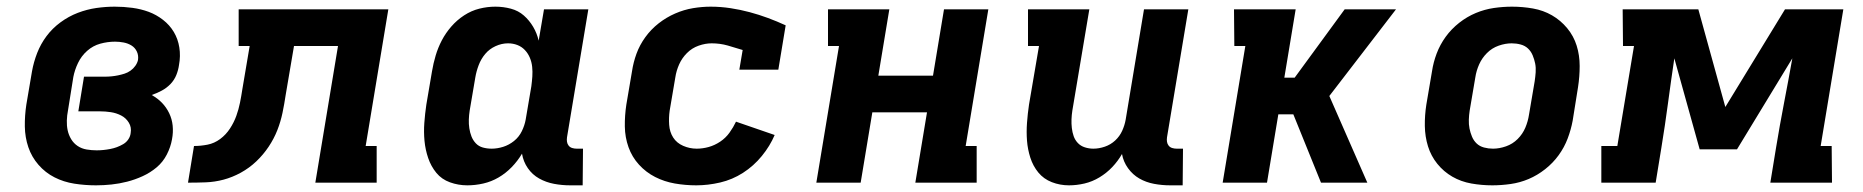

<svg xmlns="http://www.w3.org/2000/svg" viewBox="-20 -548 5590 576"><path d="M268 8Q235 8 203 3Q171 -2 143.5 -16Q116 -30 95.5 -53.5Q75 -77 65 -106.5Q55 -136 54.5 -168.5Q54 -201 59 -234L76 -334Q81 -362 91.5 -389Q102 -416 119.5 -439.5Q137 -463 161.5 -481Q186 -499 213.5 -509.5Q241 -520 269 -524Q297 -528 324 -528Q351 -528 377 -524.5Q403 -521 426 -512.5Q449 -504 469 -488.5Q489 -473 501.5 -452Q514 -431 518 -405.5Q522 -380 517 -353Q515 -338 509 -323Q503 -308 491.5 -296Q480 -284 465 -276Q450 -268 435 -263Q453 -253 466 -239.5Q479 -226 487.5 -208.5Q496 -191 498 -171Q500 -151 496 -130Q492 -107 480.5 -84.5Q469 -62 450 -46Q431 -30 408 -19.5Q385 -9 361.5 -3Q338 3 314.5 5.5Q291 8 268 8ZM270 -97Q280 -97 290 -98Q300 -99 310.5 -101Q321 -103 330.5 -106.5Q340 -110 349.5 -115.5Q359 -121 365 -130Q371 -139 372 -149Q375 -166 366.5 -180Q358 -194 343.5 -201.5Q329 -209 312.5 -211.5Q296 -214 279 -214H215L232 -318H296Q305 -318 315 -319Q325 -320 334.5 -322Q344 -324 353.5 -327Q363 -330 371.5 -336Q380 -342 386 -350.5Q392 -359 394 -368Q396 -382 390.5 -393.5Q385 -405 374.5 -411.5Q364 -418 351 -420.5Q338 -423 325 -423Q303 -423 281 -417Q259 -411 241.5 -395.5Q224 -380 214 -359Q204 -338 200 -317L184 -217Q181 -202 180.5 -186.5Q180 -171 183 -157Q186 -143 193.5 -130.5Q201 -118 213 -110Q225 -102 240 -99.5Q255 -97 270 -97Z M544 0 562 -110Q582 -110 602.5 -114Q623 -118 640.5 -131Q658 -144 670 -162.5Q682 -181 689 -200.5Q696 -220 700 -240Q704 -260 707 -280L729 -410H696V-520H1145L1077 -110H1110V0H926L994 -410H862L837 -263Q833 -236 827.5 -209.5Q822 -183 812 -157.5Q802 -132 786 -108Q770 -84 749 -64Q728 -44 702.5 -30Q677 -16 650.5 -9Q624 -2 597.5 -1Q571 0 544 0Z M1382 8Q1355 8 1330 -1Q1305 -10 1289 -29.5Q1273 -49 1264.5 -74Q1256 -99 1253.5 -125.5Q1251 -152 1253 -179.5Q1255 -207 1259 -234L1276 -334Q1280 -358 1287 -381.5Q1294 -405 1305.5 -427Q1317 -449 1334 -468.5Q1351 -488 1372.5 -502Q1394 -516 1418 -522Q1442 -528 1466 -528Q1490 -528 1512.5 -522Q1535 -516 1551.5 -501.5Q1568 -487 1579.5 -467.5Q1591 -448 1596 -426L1612 -520H1745L1681 -136Q1680 -129 1681 -122.5Q1682 -116 1686 -111Q1690 -106 1696.5 -104Q1703 -102 1710 -102H1729L1728 8H1691Q1666 8 1642 3.5Q1618 -1 1597.5 -12.5Q1577 -24 1563.5 -43.5Q1550 -63 1546 -87Q1533 -65 1515 -46.5Q1497 -28 1475.5 -15.5Q1454 -3 1430 2.5Q1406 8 1382 8ZM1455 -102Q1472 -102 1489.5 -107.5Q1507 -113 1522 -125Q1537 -137 1545.5 -154.5Q1554 -172 1557 -189L1574 -289Q1576 -304 1577 -318.5Q1578 -333 1576.5 -347.5Q1575 -362 1569.5 -375Q1564 -388 1554.5 -398Q1545 -408 1532 -413Q1519 -418 1504 -418Q1485 -418 1466.5 -409.5Q1448 -401 1435.5 -386Q1423 -371 1416 -352.5Q1409 -334 1406 -316L1389 -216Q1387 -203 1386.5 -189.5Q1386 -176 1388 -163Q1390 -150 1394.5 -138.5Q1399 -127 1407.5 -118Q1416 -109 1428.5 -105.5Q1441 -102 1455 -102Z M2069 8Q2036 8 2004.5 2.5Q1973 -3 1945.5 -17Q1918 -31 1897 -54Q1876 -77 1865.5 -106.5Q1855 -136 1854.5 -168.5Q1854 -201 1859 -234L1876 -334Q1880 -361 1889.5 -387Q1899 -413 1916 -436.5Q1933 -460 1956 -478Q1979 -496 2005.5 -507.5Q2032 -519 2059 -523.5Q2086 -528 2112 -528Q2142 -528 2171.5 -523.5Q2201 -519 2229 -511.5Q2257 -504 2284 -494Q2311 -484 2337 -472L2315 -339H2198L2208 -398Q2186 -405 2163 -411.5Q2140 -418 2115 -418Q2096 -418 2076 -411Q2056 -404 2041 -389Q2026 -374 2017.5 -355Q2009 -336 2006 -316L1989 -216Q1986 -195 1987.5 -173.5Q1989 -152 1999.5 -135.5Q2010 -119 2029.5 -110.5Q2049 -102 2070 -102Q2088 -102 2106 -107Q2124 -112 2140.5 -123Q2157 -134 2168.5 -150Q2180 -166 2188 -183L2304 -143Q2290 -110 2265.5 -80Q2241 -50 2209 -29.5Q2177 -9 2140.5 -0.5Q2104 8 2069 8Z M2429 0 2497 -410H2464V-520H2648L2615 -321H2779L2812 -520H2945L2877 -110H2910V0H2726L2761 -211H2597L2562 0Z M3187 8Q3160 8 3135.5 -1.5Q3111 -11 3095 -30.5Q3079 -50 3071 -75Q3063 -100 3061 -126Q3059 -152 3061 -179.5Q3063 -207 3067 -234L3097 -410H3064V-520H3248L3197 -216Q3195 -203 3194.5 -190Q3194 -177 3195.5 -164Q3197 -151 3201 -139.5Q3205 -128 3213.5 -119Q3222 -110 3234.5 -106Q3247 -102 3260 -102Q3277 -102 3294.5 -108Q3312 -114 3325.5 -126.5Q3339 -139 3346.5 -155.5Q3354 -172 3357 -189L3412 -520H3545L3481 -136Q3480 -129 3481 -122.5Q3482 -116 3486 -111Q3490 -106 3496.5 -104Q3503 -102 3510 -102H3529L3528 8H3491Q3466 8 3442 3.5Q3418 -1 3398 -12.5Q3378 -24 3364 -43.5Q3350 -63 3346 -86Q3334 -65 3317 -47Q3300 -29 3278.5 -16Q3257 -3 3233.5 2.5Q3210 8 3187 8Z M3648 0 3716 -410H3683L3682 -520H3867L3833 -315H3864L4014 -520H4168L3968 -260L4082 0H3943L3860 -205H3815L3781 0Z M4457 8Q4425 8 4394 2.5Q4363 -3 4337 -18Q4311 -33 4292 -56.5Q4273 -80 4264 -109Q4255 -138 4254.5 -170Q4254 -202 4259 -234L4276 -334Q4280 -361 4290 -387.5Q4300 -414 4317 -437.5Q4334 -461 4357.5 -479.5Q4381 -498 4407.5 -509Q4434 -520 4461.5 -524Q4489 -528 4516 -528Q4548 -528 4579 -522.5Q4610 -517 4636 -502Q4662 -487 4681.5 -463.5Q4701 -440 4710 -411Q4719 -382 4719 -350Q4719 -318 4714 -286L4698 -186Q4693 -159 4683 -132.5Q4673 -106 4656 -82.5Q4639 -59 4615.5 -40.5Q4592 -22 4566 -11Q4540 0 4512 4Q4484 8 4457 8ZM4459 -102Q4478 -102 4498 -109Q4518 -116 4533 -131Q4548 -146 4556 -165Q4564 -184 4567 -204L4584 -304Q4586 -317 4587 -331Q4588 -345 4585.5 -357.5Q4583 -370 4578 -382Q4573 -394 4564 -402.5Q4555 -411 4542 -414.5Q4529 -418 4515 -418Q4496 -418 4476 -411Q4456 -404 4441 -389Q4426 -374 4417.5 -355Q4409 -336 4406 -316L4389 -216Q4387 -203 4386.5 -189Q4386 -175 4388.5 -162.5Q4391 -150 4396 -138Q4401 -126 4410 -117.5Q4419 -109 4432 -105.5Q4445 -102 4459 -102Z M4784 0V-110H4832L4882 -410H4849L4848 -520H5075L5156 -227L5335 -520H5510L5442 -110H5475L5476 0H5291L5308 -104Q5319 -171 5332 -238.5Q5345 -306 5357 -373L5191 -100H5079L5003 -373Q4993 -306 4984 -238.5Q4975 -171 4964 -104L4947 0Z"/></svg>

Font: Iosevka Etoile Extrabold
Style: Italic
Weight: 800
Italic angle: -9°
Designer: Belleve Invis
Foundry: Belleve Invis
Version: Version 22.1.2; ttfautohint (v1.8.4)